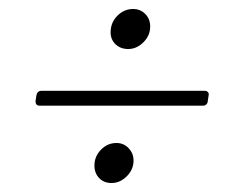

<svg xmlns="http://www.w3.org/2000/svg" viewBox="-20 -550 501 427"><path d="M226 -478Q226 -500 241 -515Q256 -530 276 -530Q292 -530 303 -519Q314 -508 314 -491Q314 -471 299 -456Q284 -441 265 -441Q248 -441 237 -451.5Q226 -462 226 -478ZM59 -325 61 -338Q63 -348 72 -348H436Q440 -348 442.5 -345Q445 -342 444 -338L442 -325Q442 -321 439 -318Q436 -315 432 -315H68Q59 -315 59 -325ZM190 -182Q190 -202 204.5 -217Q219 -232 239 -232Q255 -232 266 -220.5Q277 -209 277 -193Q277 -173 262 -158Q247 -143 228 -143Q211 -143 200.5 -154Q190 -165 190 -182Z"/></svg>

Font: Barlow Semi Condensed ExLight
Style: Italic
Weight: 275
Width: 4
Italic angle: -7°
Designer: Jeremy Tribby
Foundry: Tribby Type
Version: Version 1.408